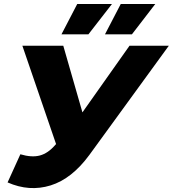

<svg xmlns="http://www.w3.org/2000/svg" viewBox="-20 -929 866 962"><path d="M82 -156Q139 -139 180 -150Q221 -161 257 -203L261 -207L92 -700H297L393 -366L629 -700H826L428 -153Q340 -33 233.5 0Q127 33 18 -15ZM288 -757 367 -909H541L423 -757ZM506 -757 585 -909H758L641 -757Z"/></svg>

Font: Montserrat ExtraBold
Style: Italic
Weight: 800
Italic angle: -11.3°
Designer: Julieta Ulanovsky
Foundry: Julieta Ulanovsky
Version: Version 9.000; ttfautohint (v1.8.4.7-5d5b)